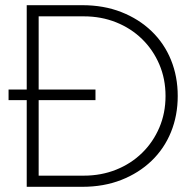

<svg xmlns="http://www.w3.org/2000/svg" viewBox="-20 -720 753 740"><path d="M83 0V-334H13V-375H83V-700H297Q380 -700 447.5 -673.5Q515 -647 564 -600Q613 -553 639 -489Q665 -425 665 -350Q665 -275 639 -211Q613 -147 564 -100Q515 -53 447.5 -26.5Q380 0 297 0ZM129 -43H303Q370 -43 427.5 -66Q485 -89 527.5 -130.5Q570 -172 594 -228Q618 -284 618 -350Q618 -416 594 -472Q570 -528 527.5 -569.5Q485 -611 427.5 -634Q370 -657 303 -657H129V-375H348V-334H129Z"/></svg>

Font: Red Hat Display VF
Style: Regular
Weight: 300
Designer: Pentagram, MCKL
Foundry: Pentagram, MCKL
Version: Version 1.023